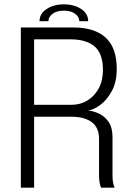

<svg xmlns="http://www.w3.org/2000/svg" viewBox="-20 -864 626 884"><path d="M76 0V-737.5H318Q415 -737.5 466.2 -691Q517.5 -644.5 517.5 -546.5Q517.5 -486.5 495 -445Q472.5 -403.5 441.5 -380.8Q410.5 -358 385 -355Q410.5 -353 436.8 -340.5Q463 -328 480.5 -302Q498 -276 498 -233V-55.5Q498 -35 501.2 -19.8Q504.5 -4.5 508 0H445.5Q442.5 -5 439.2 -19.8Q436 -34.5 436 -55.5V-224.5Q436 -277 402.2 -301.8Q368.5 -326.5 309.5 -326.5H137V0ZM303.5 -683H137V-381.5H310.5Q349.5 -381.5 382.2 -401.2Q415 -421 434.5 -457Q454 -493 454 -541.5Q454 -617.5 415.5 -650.2Q377 -683 303.5 -683ZM162 -766.5Q162 -801 194.5 -822.5Q227 -844 274 -844Q321.5 -844 353.8 -822.5Q386 -801 386 -766.5H345Q345 -786.5 325.8 -800.8Q306.5 -815 274 -815Q242 -815 222.5 -800.8Q203 -786.5 203 -766.5Z"/></svg>

Font: Epilogue Light
Style: Regular
Weight: 300
Designer: Tyler Finck
Foundry: Etcetera Type Co
Version: Version 2.111; ttfautohint (v1.8.3)